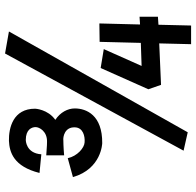

<svg xmlns="http://www.w3.org/2000/svg" viewBox="-28 -708 758 741"><g transform="rotate(-90 350.5 -337.0)"><path d="M515 -696 140 -7 211 9 600 -681ZM303 -427C303 -454 288 -483 259 -502C300 -531 302 -580 302 -580C302 -665 228 -682 178 -681C134 -679 79 -663 54 -563L126 -556C130 -616 181 -616 181 -616C222 -616 231 -593 231 -578C231 -564 215 -533 174 -534C174 -534 156 -534 122 -537V-468C156 -471 179 -471 179 -471C193 -473 232 -466 230 -426C229 -395 196 -387 172 -389C151 -390 119 -417 111 -454L38 -434C70 -323 169 -321 169 -321C277 -320 303 -382 303 -427ZM532 -315 459 -327 377 -143 394 -94 554 -101 551 22H623L626 -104L657 -106V-177L627 -175L631 -332L560 -331L556 -172L467 -169Z"/></g></svg>

Font: McLaren
Style: Regular
Weight: 400
Designer: Astigmatic (AOETI)
Foundry: Astigmatic (AOETI)
Version: Version 1.000